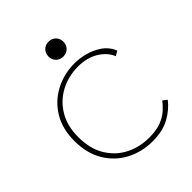

<svg xmlns="http://www.w3.org/2000/svg" viewBox="-181 -729 839 839"><g transform="rotate(-45 238.5 -309.0)"><path d="M274 6Q209 6 154 -22.5Q99 -51 66 -105.5Q33 -160 33 -238Q33 -312 65.5 -365.5Q98 -419 153 -448Q208 -477 274 -477Q303 -477 336.5 -468.5Q370 -460 400 -440Q430 -420 445 -384L423 -371Q409 -407 369.5 -431.5Q330 -456 274 -456Q215 -456 165.5 -430Q116 -404 86.5 -355Q57 -306 57 -238Q57 -165 87 -115.5Q117 -66 166.5 -41Q216 -16 274 -16Q321 -16 350.5 -28Q380 -40 398.5 -57Q417 -74 430 -91L449 -76Q423 -42 380.5 -18Q338 6 274 6ZM260 -532Q240 -532 227 -545Q214 -558 214 -578Q214 -598 227 -611Q240 -624 260 -624Q280 -624 293 -611Q306 -598 306 -578Q306 -558 293 -545Q280 -532 260 -532Z"/></g></svg>

Font: Lil Grotesk Thin
Style: Regular
Weight: 100
Designer: Bastien Sozeau
Foundry: NBR — Bastien Sozeau
Version: Version 3.003; ttfautohint (v1.8.4.7-5d5b);gftools[0.9.33]